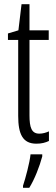

<svg xmlns="http://www.w3.org/2000/svg" viewBox="-20 -677 270 918"><path d="M168 -38C131 -38 121 -67 121 -126V-486H213V-532H121V-657H83L68 -532L18 -517V-486H67V-123C67 -35 89 10 154 10C179 10 197 5 214 -3V-49C201 -43 185 -38 168 -38ZM182 61H126C122 101 102 175 90 211V221H120C146 179 169 119 182 71Z"/></svg>

Font: Noto Sans Display Condensed Light
Style: Regular
Weight: 300
Width: 3
Designer: Monotype Design Team
Foundry: Monotype Imaging Inc.
Version: Version 1.900